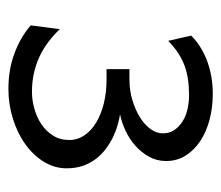

<svg xmlns="http://www.w3.org/2000/svg" viewBox="-54 -788 519 450"><g transform="rotate(90 205.0 -563.5)"><path d="M166.5 -607.9Q192.4 -607.9 215.1 -614.7Q237.8 -621.6 255.1 -632.3Q272.5 -643.1 282.7 -657Q293 -670.9 293 -686Q293 -702.1 284.9 -713.6Q276.9 -725.1 264.2 -732.9Q251.5 -740.7 235.6 -744.1Q219.7 -747.6 204.1 -747.6Q184.1 -747.6 167 -745.1Q149.9 -742.7 134.5 -737.1Q119.1 -731.4 104.7 -721.9Q90.3 -712.4 76.2 -698.7L64 -752.4Q74.2 -763.2 88.9 -772.7Q103.5 -782.2 121.1 -789.1Q138.7 -795.9 158.9 -799.6Q179.2 -803.2 200.7 -803.2Q232.4 -803.2 261 -795.7Q289.6 -788.1 311 -773.9Q332.5 -759.8 345.2 -739.5Q357.9 -719.2 357.9 -693.8Q357.9 -671.9 347.7 -653.6Q337.4 -635.3 321.5 -621.3Q305.7 -607.4 286.1 -598.4Q266.6 -589.4 248.5 -585.9Q260.3 -584 274.7 -579.8Q289.1 -575.7 303 -568.8Q316.9 -562 329.8 -552.2Q342.8 -542.5 353 -529.1Q363.3 -515.6 369.1 -498.8Q375 -481.9 375 -460.4Q375 -432.6 359.9 -407.7Q344.7 -382.8 319.1 -364.3Q293.5 -345.7 259.5 -335Q225.6 -324.2 189 -324.2Q143.1 -324.2 105 -338.6Q66.9 -353 40 -376.5L48.8 -444.8Q62.5 -430.2 78.6 -418Q94.7 -405.8 113 -397.2Q131.3 -388.7 151.9 -384Q172.4 -379.4 195.8 -379.4Q214.8 -379.4 235.1 -385Q255.4 -390.6 271.5 -401.4Q287.6 -412.1 298.1 -428.5Q308.6 -444.8 308.6 -466.8Q308.6 -486.3 297.6 -502.4Q286.6 -518.6 267.6 -530Q248.5 -541.5 222.7 -547.9Q196.8 -554.2 166.5 -554.2H142.6V-607.9Z"/></g></svg>

Font: Andika
Style: Regular
Weight: 400
Designer: Victor Gaultney, Annie Olsen, Julie Remington, Don Collingsworth, Eric Hays
Foundry: SIL International
Version: Version 1.001